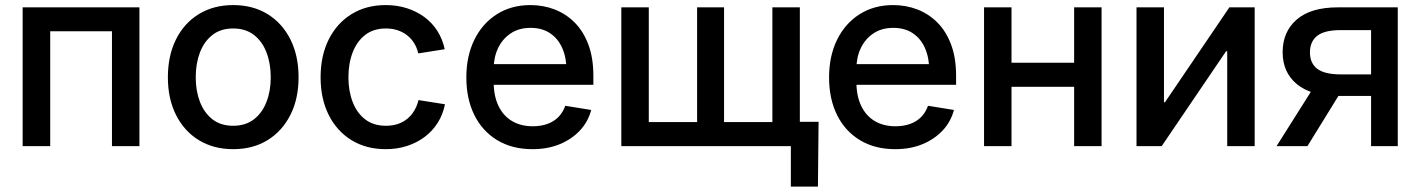

<svg xmlns="http://www.w3.org/2000/svg" viewBox="-20 -564 5482 741"><path d="M518.1 -535.6V0H412.1V-443.4H173.8V0H67.4V-535.6Z M879.9 11.7Q804.2 11.7 747.3 -23.2Q690.4 -58.1 659.2 -120.6Q627.9 -183.1 627.9 -265.6Q627.9 -349.1 659.2 -411.9Q690.4 -474.6 747.3 -509.5Q804.2 -544.4 879.9 -544.4Q956.1 -544.4 1012.7 -509.5Q1069.3 -474.6 1100.8 -411.9Q1132.3 -349.1 1132.3 -265.6Q1132.3 -183.1 1100.8 -120.6Q1069.3 -58.1 1012.7 -23.2Q956.1 11.7 879.9 11.7ZM879.9 -78.6Q927.7 -78.6 960 -103.5Q992.2 -128.4 1008.5 -170.7Q1024.9 -212.9 1024.9 -265.6Q1024.9 -318.8 1008.5 -361.6Q992.2 -404.3 960 -429.2Q927.7 -454.1 879.9 -454.1Q832 -454.1 800 -429.2Q768.1 -404.3 751.7 -361.8Q735.4 -319.3 735.4 -265.6Q735.4 -212.9 751.7 -170.7Q768.1 -128.4 800 -103.5Q832 -78.6 879.9 -78.6Z M1468.8 11.7Q1393.1 11.7 1336.4 -23.2Q1279.8 -58.1 1248.5 -120.6Q1217.3 -183.1 1217.3 -265.6Q1217.3 -348.6 1248.5 -411.4Q1279.8 -474.1 1336.4 -509.3Q1393.1 -544.4 1468.8 -544.4Q1512.7 -544.4 1550.5 -532.2Q1588.4 -520 1618.2 -498Q1647.9 -476.1 1668 -444.6Q1688 -413.1 1696.3 -374L1594.2 -357.9Q1589.4 -379.4 1578.6 -397Q1567.9 -414.6 1552 -427.2Q1536.1 -439.9 1515.4 -447Q1494.6 -454.1 1469.2 -454.1Q1421.4 -454.1 1389.4 -429.2Q1357.4 -404.3 1341.1 -361.8Q1324.7 -319.3 1324.7 -265.6Q1324.7 -212.9 1341.1 -170.4Q1357.4 -127.9 1389.4 -103.3Q1421.4 -78.6 1469.2 -78.6Q1495.1 -78.6 1515.9 -85.7Q1536.6 -92.8 1552.5 -106Q1568.4 -119.1 1579.1 -137.5Q1589.8 -155.8 1595.2 -177.7L1697.3 -161.6Q1689.5 -122.1 1669.4 -90.3Q1649.4 -58.6 1619.4 -35.9Q1589.4 -13.2 1551 -0.7Q1512.7 11.7 1468.8 11.7Z M2035.2 11.7Q1956.1 11.7 1898.7 -23.2Q1841.3 -58.1 1810.5 -120.4Q1779.8 -182.6 1779.8 -265.1Q1779.8 -347.2 1810.5 -410.2Q1841.3 -473.1 1897.2 -508.8Q1953.1 -544.4 2026.9 -544.4Q2076.7 -544.4 2120.4 -527.6Q2164.1 -510.7 2197.8 -477.1Q2231.4 -443.4 2250.7 -392.1Q2270 -340.8 2270 -271.5V-236.8H1835V-316.4H2214.8L2166.5 -290.5Q2166.5 -340.3 2150.4 -377.4Q2134.3 -414.6 2103.3 -435.5Q2072.3 -456.5 2027.8 -456.5Q1982.9 -456.5 1951.2 -435.3Q1919.4 -414.1 1902.3 -378.4Q1885.3 -342.8 1885.3 -298.3V-247.6Q1885.3 -193.8 1903.8 -155.3Q1922.4 -116.7 1956.3 -96.7Q1990.2 -76.7 2036.1 -76.7Q2067.4 -76.7 2092.5 -85.7Q2117.7 -94.7 2135.3 -112.5Q2152.8 -130.4 2161.6 -155.8L2261.7 -139.6Q2250 -94.7 2218.5 -60.8Q2187 -26.9 2140.4 -7.6Q2093.8 11.7 2035.2 11.7Z M2377.9 -535.6H2483.9V-92.8H2670.4V-535.6H2774.4V-92.8H2960.9V-535.6H3066.9V0H2377.9ZM3032.2 156.2V0H2993.7V-93.8H3139.2L3136.7 156.2Z M3435.1 11.7Q3356 11.7 3298.6 -23.2Q3241.2 -58.1 3210.4 -120.4Q3179.7 -182.6 3179.7 -265.1Q3179.7 -347.2 3210.4 -410.2Q3241.2 -473.1 3297.1 -508.8Q3353 -544.4 3426.8 -544.4Q3476.6 -544.4 3520.3 -527.6Q3564 -510.7 3597.7 -477.1Q3631.3 -443.4 3650.6 -392.1Q3669.9 -340.8 3669.9 -271.5V-236.8H3234.9V-316.4H3614.7L3566.4 -290.5Q3566.4 -340.3 3550.3 -377.4Q3534.2 -414.6 3503.2 -435.5Q3472.2 -456.5 3427.7 -456.5Q3382.8 -456.5 3351.1 -435.3Q3319.3 -414.1 3302.2 -378.4Q3285.2 -342.8 3285.2 -298.3V-247.6Q3285.2 -193.8 3303.7 -155.3Q3322.3 -116.7 3356.2 -96.7Q3390.1 -76.7 3436 -76.7Q3467.3 -76.7 3492.4 -85.7Q3517.6 -94.7 3535.2 -112.5Q3552.7 -130.4 3561.5 -155.8L3661.6 -139.6Q3649.9 -94.7 3618.4 -60.8Q3586.9 -26.9 3540.3 -7.6Q3493.7 11.7 3435.1 11.7Z M4151.9 -321.8V-229H3856.9V-321.8ZM3883.8 -535.6V0H3777.8V-535.6ZM4231.4 -535.6V0H4125.5V-535.6Z M4822.3 0H4716.3V-366.2H4711.9L4463.4 0H4366.2V-535.6H4472.2V-169.4H4476.1L4724.6 -535.6H4822.3Z M5374.5 0H5271.5V-447.8H5153.8Q5091.8 -447.8 5063.7 -425.8Q5035.6 -403.8 5035.6 -361.8Q5035.6 -319.8 5064 -298.3Q5092.3 -276.9 5154.8 -276.9H5315.4V-193.8H5145Q5040 -193.8 4985.1 -239.3Q4930.2 -284.7 4930.2 -362.3Q4930.2 -441.4 4984.4 -488.5Q5038.6 -535.6 5143.1 -535.6H5374.5ZM5025.9 0H4906.7L5059.6 -242.2H5175.3Z"/></svg>

Font: Inter 20pt Medium
Style: Regular
Weight: 500
Version: Version 4.001;git-66647c0bb